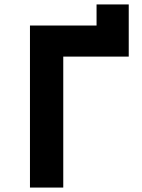

<svg xmlns="http://www.w3.org/2000/svg" viewBox="-20 -845 640 865"><path d="M265 0V-590H560V-825H415V-730H115V0Z"/></svg>

Font: Tekne LDO ExtraBold
Style: Regular
Weight: 800
Monospace: yes
Designer: Alessio Laiso, Mario Rullo, Paolo Rosset
Foundry: Alessio Laiso
Version: Version 1.000;hotconv 1.0.109;makeotfexe 2.5.65596